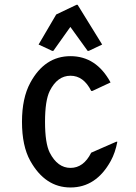

<svg xmlns="http://www.w3.org/2000/svg" viewBox="-20 -785 576 814"><path d="M477.5 -184.1Q468.8 -137.7 449.7 -103Q387.7 9.8 278.8 9.8Q171.4 9.8 108.4 -103Q73.2 -166 73.2 -268.6Q73.2 -369.1 108.4 -434.1Q169.4 -546.9 278.8 -546.9Q388.2 -546.9 448.7 -435.5L371.6 -399.4H366.7Q334.5 -463.9 278.8 -463.9Q223.1 -463.9 190.9 -399.4Q170.9 -358.9 170.9 -268.6Q170.9 -177.7 190.9 -137.7Q224.1 -73.2 278.8 -73.2Q334.5 -73.2 366.7 -137.7L472.7 -184.1ZM143.6 -596.2 218.3 -723.6 304.2 -764.6H309.1L413.1 -596.2L356.4 -569.3H351.6L278.3 -670.9L206.1 -569.3H201.2Z"/></svg>

Font: Nova Oval
Style: Book
Weight: 400
Version: Version 2.000